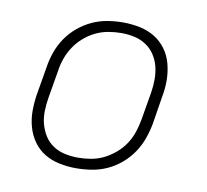

<svg xmlns="http://www.w3.org/2000/svg" viewBox="-65 -599 730 678"><g transform="rotate(10 300.0 -260.0)"><path d="M249 8Q219 8 189.5 2Q160 -4 136 -18.5Q112 -33 95.5 -56Q79 -79 71 -107Q63 -135 63 -165Q63 -195 68 -226L85 -326Q89 -353 98.5 -380Q108 -407 124.5 -431.5Q141 -456 164.5 -475.5Q188 -495 214.5 -507Q241 -519 269 -523.5Q297 -528 324 -528Q354 -528 383.5 -522Q413 -516 437 -501.5Q461 -487 478 -464Q495 -441 502.5 -413Q510 -385 510.5 -355Q511 -325 505 -294L489 -194Q484 -167 474.5 -140Q465 -113 448.5 -88.5Q432 -64 409 -44.5Q386 -25 359.5 -13Q333 -1 304.5 3.5Q276 8 249 8ZM250 -30Q272 -30 295.5 -34Q319 -38 340.5 -48.5Q362 -59 381.5 -75.5Q401 -92 414.5 -112.5Q428 -133 435.5 -155.5Q443 -178 447 -201L464 -301Q468 -325 468 -349Q468 -373 462.5 -395Q457 -417 444.5 -436Q432 -455 413 -467.5Q394 -480 371.5 -485Q349 -490 324 -490Q302 -490 278.5 -486Q255 -482 233 -471.5Q211 -461 192 -444.5Q173 -428 159.5 -407.5Q146 -387 138 -364.5Q130 -342 127 -319L110 -219Q106 -195 105.5 -171Q105 -147 111 -125Q117 -103 129 -84Q141 -65 160 -52.5Q179 -40 202 -35Q225 -30 250 -30Z"/></g></svg>

Font: Iosevka Aile Extralight
Style: Italic
Weight: 200
Italic angle: -9°
Designer: Belleve Invis
Foundry: Belleve Invis
Version: Version 31.1.0; ttfautohint (v1.8.4)